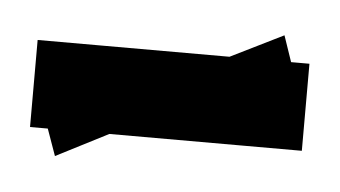

<svg xmlns="http://www.w3.org/2000/svg" viewBox="-31 -649 572 323"><g transform="rotate(5 255.0 -488.0)"><path d="M438 -606 453 -562H484V-471V-415H373H159L71 -370L55 -415H25V-506V-562H136H349Z"/></g></svg>

Font: PatchSerif
Style: Regular
Weight: 400
Version: Version 1.1